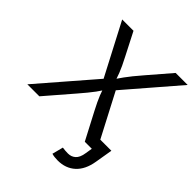

<svg xmlns="http://www.w3.org/2000/svg" viewBox="-270 -878 1237 1237"><g transform="rotate(45 348.5 -259.5)"><path d="M-17.6 0 334 -406.7 322.8 -337.9 119.1 -727.5H222.2L301.3 -573.2Q318.8 -539.6 329.8 -516.1Q340.8 -492.7 349.6 -470.2Q358.4 -447.8 368.7 -416H352.5Q373.5 -447.3 390.1 -470Q406.7 -492.7 425.8 -516.4Q444.8 -540 473.6 -573.2L606.4 -727.5H715.8L383.3 -341.8L394.5 -410.2L608.9 0H505.9L409.2 -184.6Q393.6 -214.8 383.1 -236.6Q372.6 -258.3 364 -280Q355.5 -301.8 345.2 -332H364.7Q345.2 -302.2 329.1 -280.3Q313 -258.3 294.9 -236.6Q276.9 -214.8 251 -184.6L91.8 0ZM467.3 209Q452.1 209 438.2 207.3Q424.3 205.6 413.1 202.1L432.6 126.5Q445.3 128.4 458 129.4Q470.7 130.4 482.9 130.4Q512.7 130.4 533.7 111.8Q554.7 93.3 561.5 50.8L569.8 0H532.2L545.4 -80.1H668L647.9 39.6Q634.3 122.6 587.2 165.8Q540 209 467.3 209Z"/></g></svg>

Font: Inter
Style: Italic
Weight: 400
Italic angle: -9.3988°
Designer: Rasmus Andersson
Foundry: rsms
Version: Version 4.001;git-66647c0bb